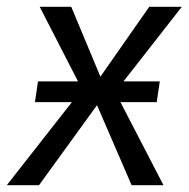

<svg xmlns="http://www.w3.org/2000/svg" viewBox="-51 -546 556 566"><path d="M304 -245 431 0H337L235 -236L64 0H-31L161 -245H52L61 -306H179L66 -526H159L245 -320L389 -526H485L313 -306H420L411 -245Z"/></svg>

Font: FiraGO Book
Style: Italic
Weight: 350
Italic angle: -8°
Designer: bBox Type GmbH
Foundry: bBox Type GmbH
Version: Version 1.001